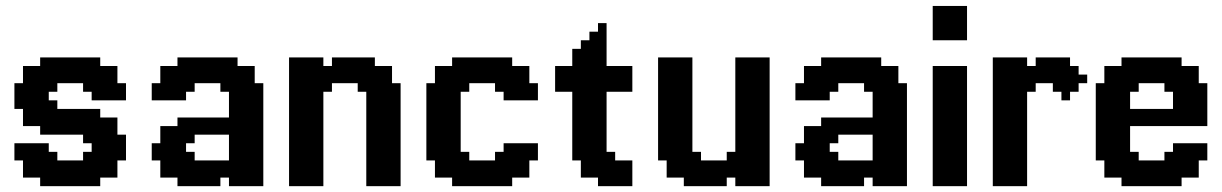

<svg xmlns="http://www.w3.org/2000/svg" viewBox="-20 -638 4187 658"><path d="M352.9 -352.9H382.4V-323.5H352.9ZM323.5 -352.9H352.9V-323.5H323.5ZM294.1 -352.9H323.5V-323.5H294.1ZM294.1 -382.4H323.5V-352.9H294.1ZM264.7 -382.4H294.1V-352.9H264.7ZM323.5 -382.4H352.9V-352.9H323.5ZM352.9 -382.4H382.4V-352.9H352.9ZM323.5 -411.8H352.9V-382.4H323.5ZM294.1 -411.8H323.5V-382.4H294.1ZM264.7 -411.8H294.1V-382.4H264.7ZM264.7 -441.2H294.1V-411.8H264.7ZM294.1 -441.2H323.5V-411.8H294.1ZM235.3 -441.2H264.7V-411.8H235.3ZM205.9 -441.2H235.3V-411.8H205.9ZM176.5 -441.2H205.9V-411.8H176.5ZM147.1 -411.8H176.5V-382.4H147.1ZM117.6 -411.8H147.1V-382.4H117.6ZM117.6 -441.2H147.1V-411.8H117.6ZM147.1 -441.2H176.5V-411.8H147.1ZM176.5 -411.8H205.9V-382.4H176.5ZM176.5 -382.4H205.9V-352.9H176.5ZM205.9 -382.4H235.3V-352.9H205.9ZM235.3 -382.4H264.7V-352.9H235.3ZM235.3 -411.8H264.7V-382.4H235.3ZM205.9 -411.8H235.3V-382.4H205.9ZM147.1 -382.4H176.5V-352.9H147.1ZM117.6 -382.4H147.1V-352.9H117.6ZM88.2 -382.4H117.6V-352.9H88.2ZM58.8 -382.4H88.2V-352.9H58.8ZM58.8 -411.8H88.2V-382.4H58.8ZM88.2 -411.8H117.6V-382.4H88.2ZM117.6 -352.9H147.1V-323.5H117.6ZM147.1 -352.9H176.5V-323.5H147.1ZM88.2 -352.9H117.6V-323.5H88.2ZM58.8 -352.9H88.2V-323.5H58.8ZM29.4 -352.9H58.8V-323.5H29.4ZM58.8 -323.5H88.2V-294.1H58.8ZM29.4 -323.5H58.8V-294.1H29.4ZM29.4 -294.1H58.8V-264.7H29.4ZM58.8 -294.1H88.2V-264.7H58.8ZM88.2 -323.5H117.6V-294.1H88.2ZM117.6 -323.5H147.1V-294.1H117.6ZM117.6 -294.1H147.1V-264.7H117.6ZM147.1 -294.1H176.5V-264.7H147.1ZM88.2 -294.1H117.6V-264.7H88.2ZM88.2 -264.7H117.6V-235.3H88.2ZM58.8 -264.7H88.2V-235.3H58.8ZM88.2 -235.3H117.6V-205.9H88.2ZM58.8 -235.3H88.2V-205.9H58.8ZM117.6 -264.7H147.1V-235.3H117.6ZM147.1 -264.7H176.5V-235.3H147.1ZM147.1 -235.3H176.5V-205.9H147.1ZM147.1 -205.9H176.5V-176.5H147.1ZM117.6 -205.9H147.1V-176.5H117.6ZM117.6 -235.3H147.1V-205.9H117.6ZM176.5 -235.3H205.9V-205.9H176.5ZM205.9 -235.3H235.3V-205.9H205.9ZM205.9 -264.7H235.3V-235.3H205.9ZM235.3 -264.7H264.7V-235.3H235.3ZM264.7 -264.7H294.1V-235.3H264.7ZM294.1 -264.7H323.5V-235.3H294.1ZM176.5 -264.7H205.9V-235.3H176.5ZM176.5 -205.9H205.9V-176.5H176.5ZM205.9 -205.9H235.3V-176.5H205.9ZM235.3 -205.9H264.7V-176.5H235.3ZM264.7 -205.9H294.1V-176.5H264.7ZM294.1 -205.9H323.5V-176.5H294.1ZM294.1 -235.3H323.5V-205.9H294.1ZM264.7 -235.3H294.1V-205.9H264.7ZM235.3 -235.3H264.7V-205.9H235.3ZM352.9 -235.3H382.4V-205.9H352.9ZM323.5 -235.3H352.9V-205.9H323.5ZM323.5 -205.9H352.9V-176.5H323.5ZM352.9 -205.9H382.4V-176.5H352.9ZM294.1 -176.5H323.5V-147.1H294.1ZM264.7 -176.5H294.1V-147.1H264.7ZM323.5 -176.5H352.9V-147.1H323.5ZM352.9 -176.5H382.4V-147.1H352.9ZM382.4 -176.5H411.8V-147.1H382.4ZM382.4 -147.1H411.8V-117.6H382.4ZM382.4 -117.6H411.8V-88.2H382.4ZM352.9 -117.6H382.4V-88.2H352.9ZM352.9 -147.1H382.4V-117.6H352.9ZM323.5 -147.1H352.9V-117.6H323.5ZM323.5 -117.6H352.9V-88.2H323.5ZM294.1 -147.1H323.5V-117.6H294.1ZM294.1 -117.6H323.5V-88.2H294.1ZM264.7 -117.6H294.1V-88.2H264.7ZM264.7 -88.2H294.1V-58.8H264.7ZM294.1 -88.2H323.5V-58.8H294.1ZM294.1 -58.8H323.5V-29.4H294.1ZM323.5 -58.8H352.9V-29.4H323.5ZM323.5 -88.2H352.9V-58.8H323.5ZM352.9 -88.2H382.4V-58.8H352.9ZM352.9 -58.8H382.4V-29.4H352.9ZM294.1 -29.4H323.5V0H294.1ZM264.7 -29.4H294.1V0H264.7ZM264.7 -58.8H294.1V-29.4H264.7ZM235.3 -58.8H264.7V-29.4H235.3ZM205.9 -58.8H235.3V-29.4H205.9ZM176.5 -58.8H205.9V-29.4H176.5ZM176.5 -88.2H205.9V-58.8H176.5ZM205.9 -88.2H235.3V-58.8H205.9ZM235.3 -88.2H264.7V-58.8H235.3ZM235.3 -29.4H264.7V0H235.3ZM205.9 -29.4H235.3V0H205.9ZM176.5 -29.4H205.9V0H176.5ZM147.1 -29.4H176.5V0H147.1ZM117.6 -29.4H147.1V0H117.6ZM117.6 -58.8H147.1V-29.4H117.6ZM147.1 -58.8H176.5V-29.4H147.1ZM147.1 -88.2H176.5V-58.8H147.1ZM117.6 -88.2H147.1V-58.8H117.6ZM88.2 -58.8H117.6V-29.4H88.2ZM58.8 -58.8H88.2V-29.4H58.8ZM58.8 -88.2H88.2V-58.8H58.8ZM88.2 -88.2H117.6V-58.8H88.2ZM117.6 -117.6H147.1V-88.2H117.6ZM147.1 -117.6H176.5V-88.2H147.1ZM117.6 -147.1H147.1V-117.6H117.6ZM88.2 -147.1H117.6V-117.6H88.2ZM58.8 -147.1H88.2V-117.6H58.8ZM29.4 -147.1H58.8V-117.6H29.4ZM29.4 -117.6H58.8V-88.2H29.4ZM58.8 -117.6H88.2V-88.2H58.8ZM88.2 -117.6H117.6V-88.2H88.2ZM382.4 -352.9H411.8V-323.5H382.4ZM352.9 -411.8H382.4V-382.4H352.9ZM382.4 -323.5H411.8V-294.1H382.4ZM352.9 -323.5H382.4V-294.1H352.9ZM323.5 -323.5H352.9V-294.1H323.5ZM294.1 -323.5H323.5V-294.1H294.1ZM264.7 -352.9H294.1V-323.5H264.7Z M735.3 0H705.9V-29.4H735.3ZM794.1 0H764.7V-29.4H794.1ZM705.9 0H676.5V-29.4H705.9ZM676.5 0H647.1V-29.4H676.5ZM647.1 0H617.6V-29.4H647.1ZM617.6 0H588.2V-29.4H617.6ZM588.2 -29.4H558.8V-58.8H588.2ZM617.6 -29.4H588.2V-58.8H617.6ZM617.6 -58.8H588.2V-88.2H617.6ZM558.8 -29.4H529.4V-58.8H558.8ZM558.8 -58.8H529.4V-88.2H558.8ZM588.2 -58.8H558.8V-88.2H588.2ZM617.6 -88.2H588.2V-117.6H617.6ZM647.1 -88.2H617.6V-117.6H647.1ZM588.2 -88.2H558.8V-117.6H588.2ZM558.8 -88.2H529.4V-117.6H558.8ZM529.4 -88.2H500V-117.6H529.4ZM529.4 -117.6H500V-147.1H529.4ZM529.4 -294.1H500V-323.5H529.4ZM529.4 -323.5H500V-352.9H529.4ZM558.8 -323.5H529.4V-352.9H558.8ZM558.8 -352.9H529.4V-382.4H558.8ZM558.8 -382.4H529.4V-411.8H558.8ZM588.2 -382.4H558.8V-411.8H588.2ZM617.6 -382.4H588.2V-411.8H617.6ZM647.1 -352.9H617.6V-382.4H647.1ZM647.1 -323.5H617.6V-352.9H647.1ZM617.6 -323.5H588.2V-352.9H617.6ZM617.6 -352.9H588.2V-382.4H617.6ZM588.2 -352.9H558.8V-382.4H588.2ZM588.2 -323.5H558.8V-352.9H588.2ZM588.2 -294.1H558.8V-323.5H588.2ZM617.6 -294.1H588.2V-323.5H617.6ZM617.6 -117.6H588.2V-147.1H617.6ZM588.2 -117.6H558.8V-147.1H588.2ZM558.8 -294.1H529.4V-323.5H558.8ZM558.8 -117.6H529.4V-147.1H558.8ZM647.1 -382.4H617.6V-411.8H647.1ZM647.1 -411.8H617.6V-441.2H647.1ZM617.6 -411.8H588.2V-441.2H617.6ZM676.5 -411.8H647.1V-441.2H676.5ZM705.9 -411.8H676.5V-441.2H705.9ZM735.3 -411.8H705.9V-441.2H735.3ZM764.7 -411.8H735.3V-441.2H764.7ZM794.1 -411.8H764.7V-441.2H794.1ZM794.1 -382.4H764.7V-411.8H794.1ZM823.5 -382.4H794.1V-411.8H823.5ZM852.9 -382.4H823.5V-411.8H852.9ZM852.9 -352.9H823.5V-382.4H852.9ZM882.4 -323.5H852.9V-352.9H882.4ZM852.9 -323.5H823.5V-352.9H852.9ZM882.4 -294.1H852.9V-323.5H882.4ZM882.4 -264.7H852.9V-294.1H882.4ZM882.4 -235.3H852.9V-264.7H882.4ZM882.4 -205.9H852.9V-235.3H882.4ZM882.4 -176.5H852.9V-205.9H882.4ZM882.4 -147.1H852.9V-176.5H882.4ZM852.9 -147.1H823.5V-176.5H852.9ZM852.9 -117.6H823.5V-147.1H852.9ZM882.4 -117.6H852.9V-147.1H882.4ZM882.4 -88.2H852.9V-117.6H882.4ZM852.9 -88.2H823.5V-117.6H852.9ZM852.9 -58.8H823.5V-88.2H852.9ZM852.9 -29.4H823.5V-58.8H852.9ZM823.5 -29.4H794.1V-58.8H823.5ZM794.1 -29.4H764.7V-58.8H794.1ZM764.7 -29.4H735.3V-58.8H764.7ZM764.7 -58.8H735.3V-88.2H764.7ZM794.1 -88.2H764.7V-117.6H794.1ZM823.5 -88.2H794.1V-117.6H823.5ZM794.1 -117.6H764.7V-147.1H794.1ZM794.1 -147.1H764.7V-176.5H794.1ZM794.1 -176.5H764.7V-205.9H794.1ZM794.1 -205.9H764.7V-235.3H794.1ZM794.1 -235.3H764.7V-264.7H794.1ZM794.1 -264.7H764.7V-294.1H794.1ZM794.1 -294.1H764.7V-323.5H794.1ZM794.1 -323.5H764.7V-352.9H794.1ZM764.7 -323.5H735.3V-352.9H764.7ZM764.7 -352.9H735.3V-382.4H764.7ZM735.3 -352.9H705.9V-382.4H735.3ZM705.9 -352.9H676.5V-382.4H705.9ZM676.5 -352.9H647.1V-382.4H676.5ZM676.5 -382.4H647.1V-411.8H676.5ZM705.9 -382.4H676.5V-411.8H705.9ZM735.3 -382.4H705.9V-411.8H735.3ZM764.7 -382.4H735.3V-411.8H764.7ZM794.1 -352.9H764.7V-382.4H794.1ZM823.5 -352.9H794.1V-382.4H823.5ZM823.5 -323.5H794.1V-352.9H823.5ZM823.5 -294.1H794.1V-323.5H823.5ZM823.5 -264.7H794.1V-294.1H823.5ZM852.9 -264.7H823.5V-294.1H852.9ZM852.9 -294.1H823.5V-323.5H852.9ZM852.9 -235.3H823.5V-264.7H852.9ZM852.9 -205.9H823.5V-235.3H852.9ZM852.9 -176.5H823.5V-205.9H852.9ZM823.5 -176.5H794.1V-205.9H823.5ZM823.5 -205.9H794.1V-235.3H823.5ZM823.5 -235.3H794.1V-264.7H823.5ZM823.5 -147.1H794.1V-176.5H823.5ZM823.5 -117.6H794.1V-147.1H823.5ZM823.5 -58.8H794.1V-88.2H823.5ZM794.1 -58.8H764.7V-88.2H794.1ZM735.3 -29.4H705.9V-58.8H735.3ZM705.9 -29.4H676.5V-58.8H705.9ZM676.5 -29.4H647.1V-58.8H676.5ZM647.1 -29.4H617.6V-58.8H647.1ZM647.1 -58.8H617.6V-88.2H647.1ZM676.5 -58.8H647.1V-88.2H676.5ZM705.9 -58.8H676.5V-88.2H705.9ZM735.3 -58.8H705.9V-88.2H735.3ZM558.8 -147.1H529.4V-176.5H558.8ZM588.2 -147.1H558.8V-176.5H588.2ZM617.6 -147.1H588.2V-176.5H617.6ZM558.8 -176.5H529.4V-205.9H558.8ZM588.2 -176.5H558.8V-205.9H588.2ZM617.6 -176.5H588.2V-205.9H617.6ZM647.1 -176.5H617.6V-205.9H647.1ZM676.5 -176.5H647.1V-205.9H676.5ZM705.9 -176.5H676.5V-205.9H705.9ZM735.3 -176.5H705.9V-205.9H735.3ZM764.7 -176.5H735.3V-205.9H764.7ZM764.7 -205.9H735.3V-235.3H764.7ZM735.3 -205.9H705.9V-235.3H735.3ZM705.9 -205.9H676.5V-235.3H705.9ZM676.5 -205.9H647.1V-235.3H676.5ZM647.1 -205.9H617.6V-235.3H647.1ZM617.6 -205.9H588.2V-235.3H617.6ZM852.9 -88.2H882.4V-58.8H852.9ZM852.9 -58.8H882.4V-29.4H852.9ZM852.9 -29.4H882.4V0H852.9ZM823.5 -29.4H852.9V0H823.5ZM794.1 -29.4H823.5V0H794.1ZM617.6 -176.5H647.1V-147.1H617.6Z M970.6 -441.2H1000V-411.8H970.6ZM1000 -441.2H1029.4V-411.8H1000ZM1029.4 -441.2H1058.8V-411.8H1029.4ZM970.6 -382.4H1000V-352.9H970.6ZM970.6 -411.8H1000V-382.4H970.6ZM1029.4 -29.4H1058.8V0H1029.4ZM1000 -29.4H1029.4V0H1000ZM970.6 -58.8H1000V-29.4H970.6ZM970.6 -88.2H1000V-58.8H970.6ZM970.6 -29.4H1000V0H970.6ZM1117.6 -441.2H1147.1V-411.8H1117.6ZM1058.8 -441.2H1088.2V-411.8H1058.8ZM1147.1 -441.2H1176.5V-411.8H1147.1ZM1176.5 -441.2H1205.9V-411.8H1176.5ZM1205.9 -441.2H1235.3V-411.8H1205.9ZM1235.3 -441.2H1264.7V-411.8H1235.3ZM1264.7 -411.8H1294.1V-382.4H1264.7ZM1235.3 -411.8H1264.7V-382.4H1235.3ZM1235.3 -382.4H1264.7V-352.9H1235.3ZM1294.1 -411.8H1323.5V-382.4H1294.1ZM1294.1 -382.4H1323.5V-352.9H1294.1ZM1264.7 -382.4H1294.1V-352.9H1264.7ZM1235.3 -352.9H1264.7V-323.5H1235.3ZM1205.9 -352.9H1235.3V-323.5H1205.9ZM1264.7 -352.9H1294.1V-323.5H1264.7ZM1294.1 -352.9H1323.5V-323.5H1294.1ZM1323.5 -352.9H1352.9V-323.5H1323.5ZM1323.5 -323.5H1352.9V-294.1H1323.5ZM1323.5 -294.1H1352.9V-264.7H1323.5ZM1323.5 -264.7H1352.9V-235.3H1323.5ZM1323.5 -235.3H1352.9V-205.9H1323.5ZM1323.5 -205.9H1352.9V-176.5H1323.5ZM1323.5 -176.5H1352.9V-147.1H1323.5ZM1323.5 -147.1H1352.9V-117.6H1323.5ZM1323.5 -117.6H1352.9V-88.2H1323.5ZM1294.1 -117.6H1323.5V-88.2H1294.1ZM1294.1 -88.2H1323.5V-58.8H1294.1ZM1294.1 -58.8H1323.5V-29.4H1294.1ZM1264.7 -58.8H1294.1V-29.4H1264.7ZM1235.3 -58.8H1264.7V-29.4H1235.3ZM1235.3 -117.6H1264.7V-88.2H1235.3ZM1235.3 -88.2H1264.7V-58.8H1235.3ZM1264.7 -88.2H1294.1V-58.8H1264.7ZM1264.7 -117.6H1294.1V-88.2H1264.7ZM1264.7 -147.1H1294.1V-117.6H1264.7ZM1235.3 -147.1H1264.7V-117.6H1235.3ZM1235.3 -176.5H1264.7V-147.1H1235.3ZM1235.3 -205.9H1264.7V-176.5H1235.3ZM1235.3 -235.3H1264.7V-205.9H1235.3ZM1235.3 -264.7H1264.7V-235.3H1235.3ZM1235.3 -294.1H1264.7V-264.7H1235.3ZM1235.3 -323.5H1264.7V-294.1H1235.3ZM1264.7 -323.5H1294.1V-294.1H1264.7ZM1264.7 -294.1H1294.1V-264.7H1264.7ZM1264.7 -264.7H1294.1V-235.3H1264.7ZM1264.7 -235.3H1294.1V-205.9H1264.7ZM1264.7 -205.9H1294.1V-176.5H1264.7ZM1264.7 -176.5H1294.1V-147.1H1264.7ZM1294.1 -147.1H1323.5V-117.6H1294.1ZM1294.1 -176.5H1323.5V-147.1H1294.1ZM1294.1 -205.9H1323.5V-176.5H1294.1ZM1294.1 -235.3H1323.5V-205.9H1294.1ZM1294.1 -264.7H1323.5V-235.3H1294.1ZM1294.1 -294.1H1323.5V-264.7H1294.1ZM1294.1 -323.5H1323.5V-294.1H1294.1ZM1235.3 -29.4H1264.7V0H1235.3ZM1058.8 -29.4H1088.2V0H1058.8ZM1058.8 -58.8H1088.2V-29.4H1058.8ZM1029.4 -58.8H1058.8V-29.4H1029.4ZM1000 -58.8H1029.4V-29.4H1000ZM1000 -294.1H1029.4V-264.7H1000ZM1000 -323.5H1029.4V-294.1H1000ZM970.6 -352.9H1000V-323.5H970.6ZM1000 -382.4H1029.4V-352.9H1000ZM1029.4 -411.8H1058.8V-382.4H1029.4ZM1058.8 -411.8H1088.2V-382.4H1058.8ZM1088.2 -411.8H1117.6V-382.4H1088.2ZM1088.2 -382.4H1117.6V-352.9H1088.2ZM1088.2 -352.9H1117.6V-323.5H1088.2ZM1058.8 -352.9H1088.2V-323.5H1058.8ZM1029.4 -352.9H1058.8V-323.5H1029.4ZM1058.8 -323.5H1088.2V-294.1H1058.8ZM1058.8 -294.1H1088.2V-264.7H1058.8ZM1058.8 -264.7H1088.2V-235.3H1058.8ZM1058.8 -88.2H1088.2V-58.8H1058.8ZM1029.4 -88.2H1058.8V-58.8H1029.4ZM1029.4 -294.1H1058.8V-264.7H1029.4ZM1029.4 -323.5H1058.8V-294.1H1029.4ZM1029.4 -382.4H1058.8V-352.9H1029.4ZM1058.8 -382.4H1088.2V-352.9H1058.8ZM1117.6 -411.8H1147.1V-382.4H1117.6ZM1147.1 -411.8H1176.5V-382.4H1147.1ZM1176.5 -411.8H1205.9V-382.4H1176.5ZM1205.9 -411.8H1235.3V-382.4H1205.9ZM1205.9 -382.4H1235.3V-352.9H1205.9ZM1176.5 -382.4H1205.9V-352.9H1176.5ZM1147.1 -382.4H1176.5V-352.9H1147.1ZM1117.6 -382.4H1147.1V-352.9H1117.6ZM1000 -411.8H1029.4V-382.4H1000ZM1000 -88.2H1029.4V-58.8H1000ZM1000 -352.9H1029.4V-323.5H1000ZM970.6 -323.5H1000V-294.1H970.6ZM970.6 -294.1H1000V-264.7H970.6ZM970.6 -117.6H1000V-88.2H970.6ZM1000 -117.6H1029.4V-88.2H1000ZM1029.4 -117.6H1058.8V-88.2H1029.4ZM1058.8 -117.6H1088.2V-88.2H1058.8ZM1029.4 -264.7H1058.8V-235.3H1029.4ZM1000 -264.7H1029.4V-235.3H1000ZM970.6 -264.7H1000V-235.3H970.6ZM970.6 -235.3H1000V-205.9H970.6ZM970.6 -205.9H1000V-176.5H970.6ZM970.6 -176.5H1000V-147.1H970.6ZM1000 -176.5H1029.4V-147.1H1000ZM1000 -147.1H1029.4V-117.6H1000ZM1029.4 -147.1H1058.8V-117.6H1029.4ZM970.6 -147.1H1000V-117.6H970.6ZM1058.8 -147.1H1088.2V-117.6H1058.8ZM1058.8 -176.5H1088.2V-147.1H1058.8ZM1058.8 -205.9H1088.2V-176.5H1058.8ZM1058.8 -235.3H1088.2V-205.9H1058.8ZM1029.4 -235.3H1058.8V-205.9H1029.4ZM1000 -235.3H1029.4V-205.9H1000ZM1000 -205.9H1029.4V-176.5H1000ZM1029.4 -176.5H1058.8V-147.1H1029.4ZM1029.4 -205.9H1058.8V-176.5H1029.4ZM1264.7 -29.4H1294.1V0H1264.7ZM1294.1 -29.4H1323.5V0H1294.1ZM1323.5 -29.4H1352.9V0H1323.5ZM1323.5 -58.8H1352.9V-29.4H1323.5ZM1323.5 -88.2H1352.9V-58.8H1323.5Z M1558.8 -441.2H1588.2V-411.8H1558.8ZM1588.2 -441.2H1617.6V-411.8H1588.2ZM1529.4 -441.2H1558.8V-411.8H1529.4ZM1617.6 -441.2H1647.1V-411.8H1617.6ZM1647.1 -441.2H1676.5V-411.8H1647.1ZM1676.5 -441.2H1705.9V-411.8H1676.5ZM1705.9 -441.2H1735.3V-411.8H1705.9ZM1735.3 -411.8H1764.7V-382.4H1735.3ZM1705.9 -411.8H1735.3V-382.4H1705.9ZM1705.9 -382.4H1735.3V-352.9H1705.9ZM1764.7 -411.8H1794.1V-382.4H1764.7ZM1764.7 -382.4H1794.1V-352.9H1764.7ZM1735.3 -382.4H1764.7V-352.9H1735.3ZM1705.9 -352.9H1735.3V-323.5H1705.9ZM1676.5 -352.9H1705.9V-323.5H1676.5ZM1735.3 -352.9H1764.7V-323.5H1735.3ZM1764.7 -352.9H1794.1V-323.5H1764.7ZM1794.1 -352.9H1823.5V-323.5H1794.1ZM1794.1 -323.5H1823.5V-294.1H1794.1ZM1794.1 -147.1H1823.5V-117.6H1794.1ZM1794.1 -117.6H1823.5V-88.2H1794.1ZM1764.7 -117.6H1794.1V-88.2H1764.7ZM1764.7 -88.2H1794.1V-58.8H1764.7ZM1764.7 -58.8H1794.1V-29.4H1764.7ZM1735.3 -58.8H1764.7V-29.4H1735.3ZM1705.9 -58.8H1735.3V-29.4H1705.9ZM1676.5 -88.2H1705.9V-58.8H1676.5ZM1676.5 -117.6H1705.9V-88.2H1676.5ZM1705.9 -117.6H1735.3V-88.2H1705.9ZM1705.9 -88.2H1735.3V-58.8H1705.9ZM1735.3 -88.2H1764.7V-58.8H1735.3ZM1735.3 -117.6H1764.7V-88.2H1735.3ZM1735.3 -147.1H1764.7V-117.6H1735.3ZM1705.9 -147.1H1735.3V-117.6H1705.9ZM1705.9 -323.5H1735.3V-294.1H1705.9ZM1735.3 -323.5H1764.7V-294.1H1735.3ZM1764.7 -147.1H1794.1V-117.6H1764.7ZM1764.7 -323.5H1794.1V-294.1H1764.7ZM1676.5 -58.8H1705.9V-29.4H1676.5ZM1676.5 -29.4H1705.9V0H1676.5ZM1705.9 -29.4H1735.3V0H1705.9ZM1647.1 -29.4H1676.5V0H1647.1ZM1617.6 -29.4H1647.1V0H1617.6ZM1588.2 -29.4H1617.6V0H1588.2ZM1558.8 -29.4H1588.2V0H1558.8ZM1529.4 -29.4H1558.8V0H1529.4ZM1529.4 -58.8H1558.8V-29.4H1529.4ZM1500 -58.8H1529.4V-29.4H1500ZM1470.6 -58.8H1500V-29.4H1470.6ZM1470.6 -88.2H1500V-58.8H1470.6ZM1441.2 -117.6H1470.6V-88.2H1441.2ZM1470.6 -117.6H1500V-88.2H1470.6ZM1441.2 -147.1H1470.6V-117.6H1441.2ZM1441.2 -176.5H1470.6V-147.1H1441.2ZM1441.2 -205.9H1470.6V-176.5H1441.2ZM1441.2 -235.3H1470.6V-205.9H1441.2ZM1441.2 -264.7H1470.6V-235.3H1441.2ZM1441.2 -294.1H1470.6V-264.7H1441.2ZM1470.6 -294.1H1500V-264.7H1470.6ZM1470.6 -323.5H1500V-294.1H1470.6ZM1441.2 -323.5H1470.6V-294.1H1441.2ZM1441.2 -352.9H1470.6V-323.5H1441.2ZM1470.6 -352.9H1500V-323.5H1470.6ZM1470.6 -382.4H1500V-352.9H1470.6ZM1470.6 -411.8H1500V-382.4H1470.6ZM1500 -411.8H1529.4V-382.4H1500ZM1529.4 -411.8H1558.8V-382.4H1529.4ZM1558.8 -411.8H1588.2V-382.4H1558.8ZM1558.8 -382.4H1588.2V-352.9H1558.8ZM1558.8 -352.9H1588.2V-323.5H1558.8ZM1529.4 -352.9H1558.8V-323.5H1529.4ZM1500 -352.9H1529.4V-323.5H1500ZM1529.4 -323.5H1558.8V-294.1H1529.4ZM1529.4 -294.1H1558.8V-264.7H1529.4ZM1529.4 -264.7H1558.8V-235.3H1529.4ZM1529.4 -235.3H1558.8V-205.9H1529.4ZM1529.4 -205.9H1558.8V-176.5H1529.4ZM1529.4 -176.5H1558.8V-147.1H1529.4ZM1529.4 -147.1H1558.8V-117.6H1529.4ZM1529.4 -117.6H1558.8V-88.2H1529.4ZM1558.8 -117.6H1588.2V-88.2H1558.8ZM1558.8 -88.2H1588.2V-58.8H1558.8ZM1588.2 -88.2H1617.6V-58.8H1588.2ZM1617.6 -88.2H1647.1V-58.8H1617.6ZM1647.1 -88.2H1676.5V-58.8H1647.1ZM1647.1 -58.8H1676.5V-29.4H1647.1ZM1617.6 -58.8H1647.1V-29.4H1617.6ZM1588.2 -58.8H1617.6V-29.4H1588.2ZM1558.8 -58.8H1588.2V-29.4H1558.8ZM1529.4 -88.2H1558.8V-58.8H1529.4ZM1500 -88.2H1529.4V-58.8H1500ZM1500 -117.6H1529.4V-88.2H1500ZM1500 -147.1H1529.4V-117.6H1500ZM1500 -176.5H1529.4V-147.1H1500ZM1470.6 -176.5H1500V-147.1H1470.6ZM1470.6 -147.1H1500V-117.6H1470.6ZM1470.6 -205.9H1500V-176.5H1470.6ZM1470.6 -235.3H1500V-205.9H1470.6ZM1470.6 -264.7H1500V-235.3H1470.6ZM1500 -264.7H1529.4V-235.3H1500ZM1500 -235.3H1529.4V-205.9H1500ZM1500 -205.9H1529.4V-176.5H1500ZM1500 -294.1H1529.4V-264.7H1500ZM1500 -323.5H1529.4V-294.1H1500ZM1500 -382.4H1529.4V-352.9H1500ZM1529.4 -382.4H1558.8V-352.9H1529.4ZM1588.2 -411.8H1617.6V-382.4H1588.2ZM1617.6 -411.8H1647.1V-382.4H1617.6ZM1647.1 -411.8H1676.5V-382.4H1647.1ZM1676.5 -411.8H1705.9V-382.4H1676.5ZM1676.5 -382.4H1705.9V-352.9H1676.5ZM1647.1 -382.4H1676.5V-352.9H1647.1ZM1617.6 -382.4H1647.1V-352.9H1617.6ZM1588.2 -382.4H1617.6V-352.9H1588.2Z M1882.4 -411.8H1911.8V-382.4H1882.4ZM1911.8 -411.8H1941.2V-382.4H1911.8ZM1941.2 -411.8H1970.6V-382.4H1941.2ZM1970.6 -411.8H2000V-382.4H1970.6ZM2000 -411.8H2029.4V-382.4H2000ZM2029.4 -411.8H2058.8V-382.4H2029.4ZM2058.8 -411.8H2088.2V-382.4H2058.8ZM2088.2 -411.8H2117.6V-382.4H2088.2ZM2117.6 -411.8H2147.1V-382.4H2117.6ZM2117.6 -382.4H2147.1V-352.9H2117.6ZM2117.6 -352.9H2147.1V-323.5H2117.6ZM2088.2 -352.9H2117.6V-323.5H2088.2ZM2058.8 -352.9H2088.2V-323.5H2058.8ZM2029.4 -352.9H2058.8V-323.5H2029.4ZM2000 -352.9H2029.4V-323.5H2000ZM1970.6 -352.9H2000V-323.5H1970.6ZM1941.2 -352.9H1970.6V-323.5H1941.2ZM1911.8 -352.9H1941.2V-323.5H1911.8ZM1911.8 -382.4H1941.2V-352.9H1911.8ZM1882.4 -382.4H1911.8V-352.9H1882.4ZM1882.4 -352.9H1911.8V-323.5H1882.4ZM1941.2 -382.4H1970.6V-352.9H1941.2ZM1970.6 -382.4H2000V-352.9H1970.6ZM2000 -382.4H2029.4V-352.9H2000ZM2029.4 -382.4H2058.8V-352.9H2029.4ZM2058.8 -382.4H2088.2V-352.9H2058.8ZM2088.2 -382.4H2117.6V-352.9H2088.2ZM1941.2 -441.2H1970.6V-411.8H1941.2ZM1970.6 -441.2H2000V-411.8H1970.6ZM2000 -441.2H2029.4V-411.8H2000ZM2029.4 -441.2H2058.8V-411.8H2029.4ZM2000 -470.6H2029.4V-441.2H2000ZM1970.6 -470.6H2000V-441.2H1970.6ZM2029.4 -470.6H2058.8V-441.2H2029.4ZM2029.4 -529.4H2058.8V-500H2029.4ZM2029.4 -500H2058.8V-470.6H2029.4ZM2000 -500H2029.4V-470.6H2000ZM2029.4 -558.8H2058.8V-529.4H2029.4ZM2000 -529.4H2029.4V-500H2000ZM1970.6 -500H2000V-470.6H1970.6ZM1941.2 -470.6H1970.6V-441.2H1941.2ZM1941.2 -323.5H1970.6V-294.1H1941.2ZM1941.2 -294.1H1970.6V-264.7H1941.2ZM1941.2 -264.7H1970.6V-235.3H1941.2ZM1941.2 -235.3H1970.6V-205.9H1941.2ZM1970.6 -235.3H2000V-205.9H1970.6ZM1970.6 -205.9H2000V-176.5H1970.6ZM2000 -235.3H2029.4V-205.9H2000ZM2000 -264.7H2029.4V-235.3H2000ZM2029.4 -264.7H2058.8V-235.3H2029.4ZM2029.4 -294.1H2058.8V-264.7H2029.4ZM2000 -323.5H2029.4V-294.1H2000ZM1970.6 -323.5H2000V-294.1H1970.6ZM1970.6 -294.1H2000V-264.7H1970.6ZM1970.6 -264.7H2000V-235.3H1970.6ZM2000 -294.1H2029.4V-264.7H2000ZM2029.4 -323.5H2058.8V-294.1H2029.4ZM2029.4 -235.3H2058.8V-205.9H2029.4ZM2029.4 -205.9H2058.8V-176.5H2029.4ZM2000 -205.9H2029.4V-176.5H2000ZM2000 -176.5H2029.4V-147.1H2000ZM1970.6 -176.5H2000V-147.1H1970.6ZM1941.2 -205.9H1970.6V-176.5H1941.2ZM1941.2 -176.5H1970.6V-147.1H1941.2ZM2029.4 -176.5H2058.8V-147.1H2029.4ZM1941.2 -147.1H1970.6V-117.6H1941.2ZM1970.6 -147.1H2000V-117.6H1970.6ZM1970.6 -117.6H2000V-88.2H1970.6ZM2000 -117.6H2029.4V-88.2H2000ZM2029.4 -117.6H2058.8V-88.2H2029.4ZM2029.4 -147.1H2058.8V-117.6H2029.4ZM2000 -147.1H2029.4V-117.6H2000ZM1941.2 -117.6H1970.6V-88.2H1941.2ZM2029.4 -88.2H2058.8V-58.8H2029.4ZM2058.8 -88.2H2088.2V-58.8H2058.8ZM2058.8 -117.6H2088.2V-88.2H2058.8ZM2000 -88.2H2029.4V-58.8H2000ZM1970.6 -88.2H2000V-58.8H1970.6ZM1970.6 -58.8H2000V-29.4H1970.6ZM2000 -58.8H2029.4V-29.4H2000ZM2029.4 -58.8H2058.8V-29.4H2029.4ZM2058.8 -58.8H2088.2V-29.4H2058.8ZM2088.2 -58.8H2117.6V-29.4H2088.2ZM2088.2 -88.2H2117.6V-58.8H2088.2ZM2117.6 -88.2H2147.1V-58.8H2117.6ZM2117.6 -58.8H2147.1V-29.4H2117.6ZM2088.2 -29.4H2117.6V0H2088.2ZM2058.8 -29.4H2088.2V0H2058.8ZM2029.4 -29.4H2058.8V0H2029.4ZM2117.6 -29.4H2147.1V0H2117.6Z M2617.6 0H2588.2V-29.4H2617.6ZM2588.2 0H2558.8V-29.4H2588.2ZM2558.8 0H2529.4V-29.4H2558.8ZM2617.6 -58.8H2588.2V-88.2H2617.6ZM2617.6 -29.4H2588.2V-58.8H2617.6ZM2558.8 -411.8H2529.4V-441.2H2558.8ZM2588.2 -411.8H2558.8V-441.2H2588.2ZM2617.6 -382.4H2588.2V-411.8H2617.6ZM2617.6 -352.9H2588.2V-382.4H2617.6ZM2617.6 -411.8H2588.2V-441.2H2617.6ZM2470.6 0H2441.2V-29.4H2470.6ZM2529.4 0H2500V-29.4H2529.4ZM2441.2 0H2411.8V-29.4H2441.2ZM2411.8 0H2382.4V-29.4H2411.8ZM2382.4 0H2352.9V-29.4H2382.4ZM2352.9 0H2323.5V-29.4H2352.9ZM2323.5 -29.4H2294.1V-58.8H2323.5ZM2352.9 -29.4H2323.5V-58.8H2352.9ZM2352.9 -58.8H2323.5V-88.2H2352.9ZM2294.1 -29.4H2264.7V-58.8H2294.1ZM2294.1 -58.8H2264.7V-88.2H2294.1ZM2323.5 -58.8H2294.1V-88.2H2323.5ZM2352.9 -88.2H2323.5V-117.6H2352.9ZM2382.4 -88.2H2352.9V-117.6H2382.4ZM2323.5 -88.2H2294.1V-117.6H2323.5ZM2294.1 -88.2H2264.7V-117.6H2294.1ZM2264.7 -88.2H2235.3V-117.6H2264.7ZM2264.7 -117.6H2235.3V-147.1H2264.7ZM2264.7 -147.1H2235.3V-176.5H2264.7ZM2264.7 -176.5H2235.3V-205.9H2264.7ZM2264.7 -205.9H2235.3V-235.3H2264.7ZM2264.7 -235.3H2235.3V-264.7H2264.7ZM2264.7 -264.7H2235.3V-294.1H2264.7ZM2264.7 -294.1H2235.3V-323.5H2264.7ZM2264.7 -323.5H2235.3V-352.9H2264.7ZM2294.1 -323.5H2264.7V-352.9H2294.1ZM2294.1 -352.9H2264.7V-382.4H2294.1ZM2294.1 -382.4H2264.7V-411.8H2294.1ZM2323.5 -382.4H2294.1V-411.8H2323.5ZM2352.9 -382.4H2323.5V-411.8H2352.9ZM2352.9 -323.5H2323.5V-352.9H2352.9ZM2352.9 -352.9H2323.5V-382.4H2352.9ZM2323.5 -352.9H2294.1V-382.4H2323.5ZM2323.5 -323.5H2294.1V-352.9H2323.5ZM2323.5 -294.1H2294.1V-323.5H2323.5ZM2352.9 -294.1H2323.5V-323.5H2352.9ZM2352.9 -264.7H2323.5V-294.1H2352.9ZM2352.9 -235.3H2323.5V-264.7H2352.9ZM2352.9 -205.9H2323.5V-235.3H2352.9ZM2352.9 -176.5H2323.5V-205.9H2352.9ZM2352.9 -147.1H2323.5V-176.5H2352.9ZM2352.9 -117.6H2323.5V-147.1H2352.9ZM2323.5 -117.6H2294.1V-147.1H2323.5ZM2323.5 -147.1H2294.1V-176.5H2323.5ZM2323.5 -176.5H2294.1V-205.9H2323.5ZM2323.5 -205.9H2294.1V-235.3H2323.5ZM2323.5 -235.3H2294.1V-264.7H2323.5ZM2323.5 -264.7H2294.1V-294.1H2323.5ZM2294.1 -294.1H2264.7V-323.5H2294.1ZM2294.1 -264.7H2264.7V-294.1H2294.1ZM2294.1 -235.3H2264.7V-264.7H2294.1ZM2294.1 -205.9H2264.7V-235.3H2294.1ZM2294.1 -176.5H2264.7V-205.9H2294.1ZM2294.1 -147.1H2264.7V-176.5H2294.1ZM2294.1 -117.6H2264.7V-147.1H2294.1ZM2352.9 -411.8H2323.5V-441.2H2352.9ZM2529.4 -411.8H2500V-441.2H2529.4ZM2529.4 -382.4H2500V-411.8H2529.4ZM2558.8 -382.4H2529.4V-411.8H2558.8ZM2588.2 -382.4H2558.8V-411.8H2588.2ZM2588.2 -147.1H2558.8V-176.5H2588.2ZM2588.2 -117.6H2558.8V-147.1H2588.2ZM2617.6 -88.2H2588.2V-117.6H2617.6ZM2588.2 -58.8H2558.8V-88.2H2588.2ZM2558.8 -29.4H2529.4V-58.8H2558.8ZM2529.4 -29.4H2500V-58.8H2529.4ZM2500 -29.4H2470.6V-58.8H2500ZM2500 -58.8H2470.6V-88.2H2500ZM2500 -88.2H2470.6V-117.6H2500ZM2529.4 -88.2H2500V-117.6H2529.4ZM2558.8 -88.2H2529.4V-117.6H2558.8ZM2529.4 -117.6H2500V-147.1H2529.4ZM2529.4 -147.1H2500V-176.5H2529.4ZM2529.4 -176.5H2500V-205.9H2529.4ZM2529.4 -352.9H2500V-382.4H2529.4ZM2558.8 -352.9H2529.4V-382.4H2558.8ZM2558.8 -147.1H2529.4V-176.5H2558.8ZM2558.8 -117.6H2529.4V-147.1H2558.8ZM2558.8 -58.8H2529.4V-88.2H2558.8ZM2529.4 -58.8H2500V-88.2H2529.4ZM2470.6 -29.4H2441.2V-58.8H2470.6ZM2441.2 -29.4H2411.8V-58.8H2441.2ZM2411.8 -29.4H2382.4V-58.8H2411.8ZM2382.4 -29.4H2352.9V-58.8H2382.4ZM2382.4 -58.8H2352.9V-88.2H2382.4ZM2411.8 -58.8H2382.4V-88.2H2411.8ZM2441.2 -58.8H2411.8V-88.2H2441.2ZM2470.6 -58.8H2441.2V-88.2H2470.6ZM2588.2 -29.4H2558.8V-58.8H2588.2ZM2588.2 -352.9H2558.8V-382.4H2588.2ZM2588.2 -88.2H2558.8V-117.6H2588.2ZM2617.6 -117.6H2588.2V-147.1H2617.6ZM2617.6 -147.1H2588.2V-176.5H2617.6ZM2617.6 -323.5H2588.2V-352.9H2617.6ZM2588.2 -323.5H2558.8V-352.9H2588.2ZM2558.8 -323.5H2529.4V-352.9H2558.8ZM2529.4 -323.5H2500V-352.9H2529.4ZM2558.8 -176.5H2529.4V-205.9H2558.8ZM2588.2 -176.5H2558.8V-205.9H2588.2ZM2617.6 -176.5H2588.2V-205.9H2617.6ZM2617.6 -205.9H2588.2V-235.3H2617.6ZM2617.6 -235.3H2588.2V-264.7H2617.6ZM2617.6 -264.7H2588.2V-294.1H2617.6ZM2588.2 -264.7H2558.8V-294.1H2588.2ZM2588.2 -294.1H2558.8V-323.5H2588.2ZM2558.8 -294.1H2529.4V-323.5H2558.8ZM2617.6 -294.1H2588.2V-323.5H2617.6ZM2529.4 -294.1H2500V-323.5H2529.4ZM2529.4 -264.7H2500V-294.1H2529.4ZM2529.4 -235.3H2500V-264.7H2529.4ZM2529.4 -205.9H2500V-235.3H2529.4ZM2558.8 -205.9H2529.4V-235.3H2558.8ZM2588.2 -205.9H2558.8V-235.3H2588.2ZM2588.2 -235.3H2558.8V-264.7H2588.2ZM2558.8 -264.7H2529.4V-294.1H2558.8ZM2558.8 -235.3H2529.4V-264.7H2558.8ZM2323.5 -411.8H2294.1V-441.2H2323.5ZM2294.1 -411.8H2264.7V-441.2H2294.1ZM2264.7 -411.8H2235.3V-441.2H2264.7ZM2264.7 -382.4H2235.3V-411.8H2264.7ZM2264.7 -352.9H2235.3V-382.4H2264.7Z M2941.2 0H2911.8V-29.4H2941.2ZM3000 0H2970.6V-29.4H3000ZM2911.8 0H2882.4V-29.4H2911.8ZM2882.4 0H2852.9V-29.4H2882.4ZM2852.9 0H2823.5V-29.4H2852.9ZM2823.5 0H2794.1V-29.4H2823.5ZM2794.1 -29.4H2764.7V-58.8H2794.1ZM2823.5 -29.4H2794.1V-58.8H2823.5ZM2823.5 -58.8H2794.1V-88.2H2823.5ZM2764.7 -29.4H2735.3V-58.8H2764.7ZM2764.7 -58.8H2735.3V-88.2H2764.7ZM2794.1 -58.8H2764.7V-88.2H2794.1ZM2823.5 -88.2H2794.1V-117.6H2823.5ZM2852.9 -88.2H2823.5V-117.6H2852.9ZM2794.1 -88.2H2764.7V-117.6H2794.1ZM2764.7 -88.2H2735.3V-117.6H2764.7ZM2735.3 -88.2H2705.9V-117.6H2735.3ZM2735.3 -117.6H2705.9V-147.1H2735.3ZM2735.3 -294.1H2705.9V-323.5H2735.3ZM2735.3 -323.5H2705.9V-352.9H2735.3ZM2764.7 -323.5H2735.3V-352.9H2764.7ZM2764.7 -352.9H2735.3V-382.4H2764.7ZM2764.7 -382.4H2735.3V-411.8H2764.7ZM2794.1 -382.4H2764.7V-411.8H2794.1ZM2823.5 -382.4H2794.1V-411.8H2823.5ZM2852.9 -352.9H2823.5V-382.4H2852.9ZM2852.9 -323.5H2823.5V-352.9H2852.9ZM2823.5 -323.5H2794.1V-352.9H2823.5ZM2823.5 -352.9H2794.1V-382.4H2823.5ZM2794.1 -352.9H2764.7V-382.4H2794.1ZM2794.1 -323.5H2764.7V-352.9H2794.1ZM2794.1 -294.1H2764.7V-323.5H2794.1ZM2823.5 -294.1H2794.1V-323.5H2823.5ZM2823.5 -117.6H2794.1V-147.1H2823.5ZM2794.1 -117.6H2764.7V-147.1H2794.1ZM2764.7 -294.1H2735.3V-323.5H2764.7ZM2764.7 -117.6H2735.3V-147.1H2764.7ZM2852.9 -382.4H2823.5V-411.8H2852.9ZM2852.9 -411.8H2823.5V-441.2H2852.9ZM2823.5 -411.8H2794.1V-441.2H2823.5ZM2882.4 -411.8H2852.9V-441.2H2882.4ZM2911.8 -411.8H2882.4V-441.2H2911.8ZM2941.2 -411.8H2911.8V-441.2H2941.2ZM2970.6 -411.8H2941.2V-441.2H2970.6ZM3000 -411.8H2970.6V-441.2H3000ZM3000 -382.4H2970.6V-411.8H3000ZM3029.4 -382.4H3000V-411.8H3029.4ZM3058.8 -382.4H3029.4V-411.8H3058.8ZM3058.8 -352.9H3029.4V-382.4H3058.8ZM3088.2 -323.5H3058.8V-352.9H3088.2ZM3058.8 -323.5H3029.4V-352.9H3058.8ZM3088.2 -294.1H3058.8V-323.5H3088.2ZM3088.2 -264.7H3058.8V-294.1H3088.2ZM3088.2 -235.3H3058.8V-264.7H3088.2ZM3088.2 -205.9H3058.8V-235.3H3088.2ZM3088.2 -176.5H3058.8V-205.9H3088.2ZM3088.2 -147.1H3058.8V-176.5H3088.2ZM3058.8 -147.1H3029.4V-176.5H3058.8ZM3058.8 -117.6H3029.4V-147.1H3058.8ZM3088.2 -117.6H3058.8V-147.1H3088.2ZM3088.2 -88.2H3058.8V-117.6H3088.2ZM3058.8 -88.2H3029.4V-117.6H3058.8ZM3058.8 -58.8H3029.4V-88.2H3058.8ZM3058.8 -29.4H3029.4V-58.8H3058.8ZM3029.4 -29.4H3000V-58.8H3029.4ZM3000 -29.4H2970.6V-58.8H3000ZM2970.6 -29.4H2941.2V-58.8H2970.6ZM2970.6 -58.8H2941.2V-88.2H2970.6ZM3000 -88.2H2970.6V-117.6H3000ZM3029.4 -88.2H3000V-117.6H3029.4ZM3000 -117.6H2970.6V-147.1H3000ZM3000 -147.1H2970.6V-176.5H3000ZM3000 -176.5H2970.6V-205.9H3000ZM3000 -205.9H2970.6V-235.3H3000ZM3000 -235.3H2970.6V-264.7H3000ZM3000 -264.7H2970.6V-294.1H3000ZM3000 -294.1H2970.6V-323.5H3000ZM3000 -323.5H2970.6V-352.9H3000ZM2970.6 -323.5H2941.2V-352.9H2970.6ZM2970.6 -352.9H2941.2V-382.4H2970.6ZM2941.2 -352.9H2911.8V-382.4H2941.2ZM2911.8 -352.9H2882.4V-382.4H2911.8ZM2882.4 -352.9H2852.9V-382.4H2882.4ZM2882.4 -382.4H2852.9V-411.8H2882.4ZM2911.8 -382.4H2882.4V-411.8H2911.8ZM2941.2 -382.4H2911.8V-411.8H2941.2ZM2970.6 -382.4H2941.2V-411.8H2970.6ZM3000 -352.9H2970.6V-382.4H3000ZM3029.4 -352.9H3000V-382.4H3029.4ZM3029.4 -323.5H3000V-352.9H3029.4ZM3029.4 -294.1H3000V-323.5H3029.4ZM3029.4 -264.7H3000V-294.1H3029.4ZM3058.8 -264.7H3029.4V-294.1H3058.8ZM3058.8 -294.1H3029.4V-323.5H3058.8ZM3058.8 -235.3H3029.4V-264.7H3058.8ZM3058.8 -205.9H3029.4V-235.3H3058.8ZM3058.8 -176.5H3029.4V-205.9H3058.8ZM3029.4 -176.5H3000V-205.9H3029.4ZM3029.4 -205.9H3000V-235.3H3029.4ZM3029.4 -235.3H3000V-264.7H3029.4ZM3029.4 -147.1H3000V-176.5H3029.4ZM3029.4 -117.6H3000V-147.1H3029.4ZM3029.4 -58.8H3000V-88.2H3029.4ZM3000 -58.8H2970.6V-88.2H3000ZM2941.2 -29.4H2911.8V-58.8H2941.2ZM2911.8 -29.4H2882.4V-58.8H2911.8ZM2882.4 -29.4H2852.9V-58.8H2882.4ZM2852.9 -29.4H2823.5V-58.8H2852.9ZM2852.9 -58.8H2823.5V-88.2H2852.9ZM2882.4 -58.8H2852.9V-88.2H2882.4ZM2911.8 -58.8H2882.4V-88.2H2911.8ZM2941.2 -58.8H2911.8V-88.2H2941.2ZM2764.7 -147.1H2735.3V-176.5H2764.7ZM2794.1 -147.1H2764.7V-176.5H2794.1ZM2823.5 -147.1H2794.1V-176.5H2823.5ZM2764.7 -176.5H2735.3V-205.9H2764.7ZM2794.1 -176.5H2764.7V-205.9H2794.1ZM2823.5 -176.5H2794.1V-205.9H2823.5ZM2852.9 -176.5H2823.5V-205.9H2852.9ZM2882.4 -176.5H2852.9V-205.9H2882.4ZM2911.8 -176.5H2882.4V-205.9H2911.8ZM2941.2 -176.5H2911.8V-205.9H2941.2ZM2970.6 -176.5H2941.2V-205.9H2970.6ZM2970.6 -205.9H2941.2V-235.3H2970.6ZM2941.2 -205.9H2911.8V-235.3H2941.2ZM2911.8 -205.9H2882.4V-235.3H2911.8ZM2882.4 -205.9H2852.9V-235.3H2882.4ZM2852.9 -205.9H2823.5V-235.3H2852.9ZM2823.5 -205.9H2794.1V-235.3H2823.5ZM3058.8 -88.2H3088.2V-58.8H3058.8ZM3058.8 -58.8H3088.2V-29.4H3058.8ZM3058.8 -29.4H3088.2V0H3058.8ZM3029.4 -29.4H3058.8V0H3029.4ZM3000 -29.4H3029.4V0H3000ZM2823.5 -176.5H2852.9V-147.1H2823.5Z M3205.9 -411.8H3235.3V-382.4H3205.9ZM3205.9 -382.4H3235.3V-352.9H3205.9ZM3205.9 -352.9H3235.3V-323.5H3205.9ZM3205.9 -323.5H3235.3V-294.1H3205.9ZM3205.9 -294.1H3235.3V-264.7H3205.9ZM3176.5 -294.1H3205.9V-264.7H3176.5ZM3176.5 -323.5H3205.9V-294.1H3176.5ZM3176.5 -352.9H3205.9V-323.5H3176.5ZM3176.5 -382.4H3205.9V-352.9H3176.5ZM3176.5 -411.8H3205.9V-382.4H3176.5ZM3176.5 -117.6H3205.9V-88.2H3176.5ZM3176.5 -147.1H3205.9V-117.6H3176.5ZM3176.5 -176.5H3205.9V-147.1H3176.5ZM3176.5 -205.9H3205.9V-176.5H3176.5ZM3205.9 -235.3H3235.3V-205.9H3205.9ZM3205.9 -264.7H3235.3V-235.3H3205.9ZM3176.5 -264.7H3205.9V-235.3H3176.5ZM3176.5 -235.3H3205.9V-205.9H3176.5ZM3176.5 -88.2H3205.9V-58.8H3176.5ZM3176.5 -58.8H3205.9V-29.4H3176.5ZM3176.5 -29.4H3205.9V0H3176.5ZM3264.7 -411.8H3294.1V-382.4H3264.7ZM3264.7 -382.4H3294.1V-352.9H3264.7ZM3264.7 -352.9H3294.1V-323.5H3264.7ZM3264.7 -323.5H3294.1V-294.1H3264.7ZM3264.7 -294.1H3294.1V-264.7H3264.7ZM3264.7 -264.7H3294.1V-235.3H3264.7ZM3264.7 -235.3H3294.1V-205.9H3264.7ZM3264.7 -205.9H3294.1V-176.5H3264.7ZM3264.7 -176.5H3294.1V-147.1H3264.7ZM3264.7 -147.1H3294.1V-117.6H3264.7ZM3264.7 -117.6H3294.1V-88.2H3264.7ZM3264.7 -88.2H3294.1V-58.8H3264.7ZM3264.7 -58.8H3294.1V-29.4H3264.7ZM3264.7 -29.4H3294.1V0H3264.7ZM3235.3 -29.4H3264.7V0H3235.3ZM3205.9 -29.4H3235.3V0H3205.9ZM3205.9 -58.8H3235.3V-29.4H3205.9ZM3235.3 -58.8H3264.7V-29.4H3235.3ZM3235.3 -88.2H3264.7V-58.8H3235.3ZM3205.9 -117.6H3235.3V-88.2H3205.9ZM3205.9 -147.1H3235.3V-117.6H3205.9ZM3205.9 -176.5H3235.3V-147.1H3205.9ZM3235.3 -176.5H3264.7V-147.1H3235.3ZM3235.3 -147.1H3264.7V-117.6H3235.3ZM3235.3 -117.6H3264.7V-88.2H3235.3ZM3205.9 -88.2H3235.3V-58.8H3205.9ZM3235.3 -205.9H3264.7V-176.5H3235.3ZM3235.3 -235.3H3264.7V-205.9H3235.3ZM3235.3 -264.7H3264.7V-235.3H3235.3ZM3205.9 -205.9H3235.3V-176.5H3205.9ZM3235.3 -294.1H3264.7V-264.7H3235.3ZM3235.3 -323.5H3264.7V-294.1H3235.3ZM3235.3 -352.9H3264.7V-323.5H3235.3ZM3235.3 -382.4H3264.7V-352.9H3235.3ZM3235.3 -411.8H3264.7V-382.4H3235.3ZM3264.7 -588.2H3294.1V-558.8H3264.7ZM3235.3 -558.8H3264.7V-529.4H3235.3ZM3235.3 -617.6H3264.7V-588.2H3235.3ZM3205.9 -588.2H3235.3V-558.8H3205.9ZM3235.3 -588.2H3264.7V-558.8H3235.3ZM3205.9 -617.6H3235.3V-588.2H3205.9ZM3205.9 -558.8H3235.3V-529.4H3205.9ZM3264.7 -558.8H3294.1V-529.4H3264.7ZM3176.5 -588.2H3205.9V-558.8H3176.5ZM3176.5 -558.8H3205.9V-529.4H3176.5ZM3205.9 -529.4H3235.3V-500H3205.9ZM3235.3 -529.4H3264.7V-500H3235.3ZM3176.5 -617.6H3205.9V-588.2H3176.5ZM3264.7 -617.6H3294.1V-588.2H3264.7ZM3264.7 -529.4H3294.1V-500H3264.7ZM3176.5 -529.4H3205.9V-500H3176.5Z M3382.4 -441.2H3411.8V-411.8H3382.4ZM3411.8 -441.2H3441.2V-411.8H3411.8ZM3441.2 -441.2H3470.6V-411.8H3441.2ZM3382.4 -382.4H3411.8V-352.9H3382.4ZM3382.4 -411.8H3411.8V-382.4H3382.4ZM3441.2 -29.4H3470.6V0H3441.2ZM3411.8 -29.4H3441.2V0H3411.8ZM3382.4 -58.8H3411.8V-29.4H3382.4ZM3382.4 -88.2H3411.8V-58.8H3382.4ZM3382.4 -29.4H3411.8V0H3382.4ZM3529.4 -441.2H3558.8V-411.8H3529.4ZM3470.6 -441.2H3500V-411.8H3470.6ZM3558.8 -441.2H3588.2V-411.8H3558.8ZM3588.2 -441.2H3617.6V-411.8H3588.2ZM3617.6 -441.2H3647.1V-411.8H3617.6ZM3647.1 -411.8H3676.5V-382.4H3647.1ZM3647.1 -382.4H3676.5V-352.9H3647.1ZM3676.5 -382.4H3705.9V-352.9H3676.5ZM3647.1 -352.9H3676.5V-323.5H3647.1ZM3617.6 -352.9H3647.1V-323.5H3617.6ZM3470.6 -29.4H3500V0H3470.6ZM3470.6 -58.8H3500V-29.4H3470.6ZM3441.2 -58.8H3470.6V-29.4H3441.2ZM3411.8 -58.8H3441.2V-29.4H3411.8ZM3411.8 -294.1H3441.2V-264.7H3411.8ZM3411.8 -323.5H3441.2V-294.1H3411.8ZM3382.4 -352.9H3411.8V-323.5H3382.4ZM3411.8 -382.4H3441.2V-352.9H3411.8ZM3441.2 -411.8H3470.6V-382.4H3441.2ZM3470.6 -411.8H3500V-382.4H3470.6ZM3500 -411.8H3529.4V-382.4H3500ZM3500 -382.4H3529.4V-352.9H3500ZM3500 -352.9H3529.4V-323.5H3500ZM3470.6 -352.9H3500V-323.5H3470.6ZM3441.2 -352.9H3470.6V-323.5H3441.2ZM3470.6 -323.5H3500V-294.1H3470.6ZM3470.6 -294.1H3500V-264.7H3470.6ZM3470.6 -264.7H3500V-235.3H3470.6ZM3470.6 -88.2H3500V-58.8H3470.6ZM3441.2 -88.2H3470.6V-58.8H3441.2ZM3441.2 -294.1H3470.6V-264.7H3441.2ZM3441.2 -323.5H3470.6V-294.1H3441.2ZM3441.2 -382.4H3470.6V-352.9H3441.2ZM3470.6 -382.4H3500V-352.9H3470.6ZM3529.4 -411.8H3558.8V-382.4H3529.4ZM3558.8 -411.8H3588.2V-382.4H3558.8ZM3588.2 -411.8H3617.6V-382.4H3588.2ZM3617.6 -411.8H3647.1V-382.4H3617.6ZM3617.6 -382.4H3647.1V-352.9H3617.6ZM3588.2 -382.4H3617.6V-352.9H3588.2ZM3558.8 -382.4H3588.2V-352.9H3558.8ZM3529.4 -382.4H3558.8V-352.9H3529.4ZM3411.8 -411.8H3441.2V-382.4H3411.8ZM3411.8 -88.2H3441.2V-58.8H3411.8ZM3411.8 -352.9H3441.2V-323.5H3411.8ZM3382.4 -323.5H3411.8V-294.1H3382.4ZM3382.4 -294.1H3411.8V-264.7H3382.4ZM3382.4 -117.6H3411.8V-88.2H3382.4ZM3411.8 -117.6H3441.2V-88.2H3411.8ZM3441.2 -117.6H3470.6V-88.2H3441.2ZM3470.6 -117.6H3500V-88.2H3470.6ZM3441.2 -264.7H3470.6V-235.3H3441.2ZM3411.8 -264.7H3441.2V-235.3H3411.8ZM3382.4 -264.7H3411.8V-235.3H3382.4ZM3382.4 -235.3H3411.8V-205.9H3382.4ZM3382.4 -205.9H3411.8V-176.5H3382.4ZM3382.4 -176.5H3411.8V-147.1H3382.4ZM3411.8 -176.5H3441.2V-147.1H3411.8ZM3411.8 -147.1H3441.2V-117.6H3411.8ZM3441.2 -147.1H3470.6V-117.6H3441.2ZM3382.4 -147.1H3411.8V-117.6H3382.4ZM3470.6 -147.1H3500V-117.6H3470.6ZM3470.6 -176.5H3500V-147.1H3470.6ZM3470.6 -205.9H3500V-176.5H3470.6ZM3470.6 -235.3H3500V-205.9H3470.6ZM3441.2 -235.3H3470.6V-205.9H3441.2ZM3411.8 -235.3H3441.2V-205.9H3411.8ZM3411.8 -205.9H3441.2V-176.5H3411.8ZM3441.2 -176.5H3470.6V-147.1H3441.2ZM3441.2 -205.9H3470.6V-176.5H3441.2ZM3588.2 -352.9H3617.6V-323.5H3588.2ZM3617.6 -323.5H3647.1V-294.1H3617.6Z M3852.9 -441.2H3882.4V-411.8H3852.9ZM3882.4 -441.2H3911.8V-411.8H3882.4ZM3823.5 -441.2H3852.9V-411.8H3823.5ZM3911.8 -441.2H3941.2V-411.8H3911.8ZM3941.2 -441.2H3970.6V-411.8H3941.2ZM3970.6 -441.2H4000V-411.8H3970.6ZM4000 -441.2H4029.4V-411.8H4000ZM4029.4 -411.8H4058.8V-382.4H4029.4ZM4000 -411.8H4029.4V-382.4H4000ZM4000 -382.4H4029.4V-352.9H4000ZM4058.8 -411.8H4088.2V-382.4H4058.8ZM4058.8 -382.4H4088.2V-352.9H4058.8ZM4029.4 -382.4H4058.8V-352.9H4029.4ZM4000 -352.9H4029.4V-323.5H4000ZM3970.6 -352.9H4000V-323.5H3970.6ZM4029.4 -352.9H4058.8V-323.5H4029.4ZM4058.8 -352.9H4088.2V-323.5H4058.8ZM4088.2 -352.9H4117.6V-323.5H4088.2ZM4088.2 -323.5H4117.6V-294.1H4088.2ZM4088.2 -147.1H4117.6V-117.6H4088.2ZM4088.2 -117.6H4117.6V-88.2H4088.2ZM4058.8 -117.6H4088.2V-88.2H4058.8ZM4058.8 -88.2H4088.2V-58.8H4058.8ZM4058.8 -58.8H4088.2V-29.4H4058.8ZM4029.4 -58.8H4058.8V-29.4H4029.4ZM4000 -58.8H4029.4V-29.4H4000ZM3970.6 -88.2H4000V-58.8H3970.6ZM3970.6 -117.6H4000V-88.2H3970.6ZM4000 -117.6H4029.4V-88.2H4000ZM4000 -88.2H4029.4V-58.8H4000ZM4029.4 -88.2H4058.8V-58.8H4029.4ZM4029.4 -117.6H4058.8V-88.2H4029.4ZM4029.4 -147.1H4058.8V-117.6H4029.4ZM4000 -147.1H4029.4V-117.6H4000ZM4000 -323.5H4029.4V-294.1H4000ZM4029.4 -323.5H4058.8V-294.1H4029.4ZM4058.8 -147.1H4088.2V-117.6H4058.8ZM4058.8 -323.5H4088.2V-294.1H4058.8ZM3970.6 -58.8H4000V-29.4H3970.6ZM3970.6 -29.4H4000V0H3970.6ZM4000 -29.4H4029.4V0H4000ZM3941.2 -29.4H3970.6V0H3941.2ZM3911.8 -29.4H3941.2V0H3911.8ZM3882.4 -29.4H3911.8V0H3882.4ZM3852.9 -29.4H3882.4V0H3852.9ZM3823.5 -29.4H3852.9V0H3823.5ZM3823.5 -58.8H3852.9V-29.4H3823.5ZM3794.1 -58.8H3823.5V-29.4H3794.1ZM3764.7 -58.8H3794.1V-29.4H3764.7ZM3764.7 -88.2H3794.1V-58.8H3764.7ZM3735.3 -117.6H3764.7V-88.2H3735.3ZM3764.7 -117.6H3794.1V-88.2H3764.7ZM3735.3 -147.1H3764.7V-117.6H3735.3ZM3735.3 -176.5H3764.7V-147.1H3735.3ZM3735.3 -205.9H3764.7V-176.5H3735.3ZM3735.3 -235.3H3764.7V-205.9H3735.3ZM3735.3 -264.7H3764.7V-235.3H3735.3ZM3735.3 -294.1H3764.7V-264.7H3735.3ZM3764.7 -294.1H3794.1V-264.7H3764.7ZM3764.7 -323.5H3794.1V-294.1H3764.7ZM3735.3 -323.5H3764.7V-294.1H3735.3ZM3735.3 -352.9H3764.7V-323.5H3735.3ZM3764.7 -352.9H3794.1V-323.5H3764.7ZM3764.7 -382.4H3794.1V-352.9H3764.7ZM3764.7 -411.8H3794.1V-382.4H3764.7ZM3794.1 -411.8H3823.5V-382.4H3794.1ZM3823.5 -411.8H3852.9V-382.4H3823.5ZM3852.9 -411.8H3882.4V-382.4H3852.9ZM3852.9 -382.4H3882.4V-352.9H3852.9ZM3852.9 -352.9H3882.4V-323.5H3852.9ZM3823.5 -352.9H3852.9V-323.5H3823.5ZM3794.1 -352.9H3823.5V-323.5H3794.1ZM3823.5 -323.5H3852.9V-294.1H3823.5ZM3823.5 -294.1H3852.9V-264.7H3823.5ZM3823.5 -264.7H3852.9V-235.3H3823.5ZM3823.5 -235.3H3852.9V-205.9H3823.5ZM3823.5 -205.9H3852.9V-176.5H3823.5ZM3823.5 -176.5H3852.9V-147.1H3823.5ZM3823.5 -147.1H3852.9V-117.6H3823.5ZM3823.5 -117.6H3852.9V-88.2H3823.5ZM3852.9 -117.6H3882.4V-88.2H3852.9ZM3852.9 -88.2H3882.4V-58.8H3852.9ZM3882.4 -88.2H3911.8V-58.8H3882.4ZM3911.8 -88.2H3941.2V-58.8H3911.8ZM3941.2 -88.2H3970.6V-58.8H3941.2ZM3941.2 -58.8H3970.6V-29.4H3941.2ZM3911.8 -58.8H3941.2V-29.4H3911.8ZM3882.4 -58.8H3911.8V-29.4H3882.4ZM3852.9 -58.8H3882.4V-29.4H3852.9ZM3823.5 -88.2H3852.9V-58.8H3823.5ZM3794.1 -88.2H3823.5V-58.8H3794.1ZM3794.1 -117.6H3823.5V-88.2H3794.1ZM3794.1 -147.1H3823.5V-117.6H3794.1ZM3794.1 -176.5H3823.5V-147.1H3794.1ZM3764.7 -176.5H3794.1V-147.1H3764.7ZM3764.7 -147.1H3794.1V-117.6H3764.7ZM3764.7 -205.9H3794.1V-176.5H3764.7ZM3764.7 -235.3H3794.1V-205.9H3764.7ZM3764.7 -264.7H3794.1V-235.3H3764.7ZM3794.1 -264.7H3823.5V-235.3H3794.1ZM3794.1 -235.3H3823.5V-205.9H3794.1ZM3794.1 -205.9H3823.5V-176.5H3794.1ZM3794.1 -294.1H3823.5V-264.7H3794.1ZM3794.1 -323.5H3823.5V-294.1H3794.1ZM3794.1 -382.4H3823.5V-352.9H3794.1ZM3823.5 -382.4H3852.9V-352.9H3823.5ZM3882.4 -411.8H3911.8V-382.4H3882.4ZM3911.8 -411.8H3941.2V-382.4H3911.8ZM3941.2 -411.8H3970.6V-382.4H3941.2ZM3970.6 -411.8H4000V-382.4H3970.6ZM3970.6 -382.4H4000V-352.9H3970.6ZM3941.2 -382.4H3970.6V-352.9H3941.2ZM3911.8 -382.4H3941.2V-352.9H3911.8ZM3882.4 -382.4H3911.8V-352.9H3882.4ZM4088.2 -294.1H4117.6V-264.7H4088.2ZM4058.8 -294.1H4088.2V-264.7H4058.8ZM4029.4 -294.1H4058.8V-264.7H4029.4ZM4000 -294.1H4029.4V-264.7H4000ZM4088.2 -264.7H4117.6V-235.3H4088.2ZM4058.8 -264.7H4088.2V-235.3H4058.8ZM4029.4 -264.7H4058.8V-235.3H4029.4ZM4000 -264.7H4029.4V-235.3H4000ZM3970.6 -264.7H4000V-235.3H3970.6ZM3941.2 -264.7H3970.6V-235.3H3941.2ZM3911.8 -264.7H3941.2V-235.3H3911.8ZM3882.4 -264.7H3911.8V-235.3H3882.4ZM3852.9 -264.7H3882.4V-235.3H3852.9ZM3852.9 -235.3H3882.4V-205.9H3852.9ZM3882.4 -235.3H3911.8V-205.9H3882.4ZM3911.8 -235.3H3941.2V-205.9H3911.8ZM3941.2 -235.3H3970.6V-205.9H3941.2ZM3970.6 -235.3H4000V-205.9H3970.6ZM4000 -235.3H4029.4V-205.9H4000ZM4029.4 -235.3H4058.8V-205.9H4029.4ZM4058.8 -235.3H4088.2V-205.9H4058.8ZM4088.2 -235.3H4117.6V-205.9H4088.2Z"/></svg>

Font: Jersey 20
Style: Regular
Weight: 400
Designer: Sarah Cadigan-Fried
Version: Version 1.000; ttfautohint (v1.8.4.7-5d5b)